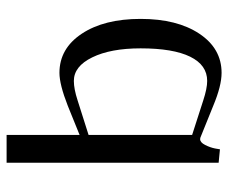

<svg xmlns="http://www.w3.org/2000/svg" viewBox="-74 -598 682 573"><g transform="rotate(-90 266.5 -312.0)"><path d="M66.9 0V-632.8H149.9V-415L236.8 -450.2Q300.3 -475.1 335 -475.1Q407.7 -475.1 451.9 -408.4Q496.1 -341.8 496.1 -232.9Q496.1 -124 451.9 -57.6Q407.7 8.8 335 8.8Q296.4 8.8 236.8 -16.1L145 -53.2Q141.1 -55.2 137.2 -55.2Q127.4 -55.2 119.9 -40.3Q112.3 -25.4 109.4 -10.7L106.9 3.9ZM149.9 -79.1 252.9 -45.9Q288.6 -34.2 311 -34.2Q358.4 -34.2 383.3 -85Q408.2 -135.7 408.2 -232.9Q408.2 -322.3 381.3 -377.2Q354.5 -432.1 311 -432.1Q287.1 -432.1 252.9 -420.9L149.9 -388.2Z"/></g></svg>

Font: Resagokr
Style: Regular
Weight: 500
Designer: gluk
Foundry: gluk
Version: Version 0.95